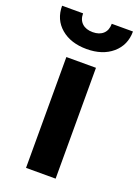

<svg xmlns="http://www.w3.org/2000/svg" viewBox="-173 -799 621 860"><g transform="rotate(20 138.0 -369.0)"><path d="M206.5 0H65.4V-528.3H206.5ZM306.6 -737.8Q306.6 -672.9 260 -632.8Q213.4 -592.8 137.7 -592.8Q62 -592.8 15.4 -632.3Q-31.2 -671.9 -31.2 -737.8H68.8Q68.8 -707 87.2 -690.2Q105.5 -673.3 137.7 -673.3Q169.4 -673.3 187.5 -690.2Q205.6 -707 205.6 -737.8Z"/></g></svg>

Font: SteelSelectRoboto
Style: Roboto-Bold
Weight: 700
Designer: Google
Version: Version 2.137; 2017